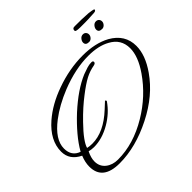

<svg xmlns="http://www.w3.org/2000/svg" viewBox="-180 -852 1051 1051"><g transform="rotate(-45 345.5 -326.5)"><path d="M177 26Q46 26 46 -79Q46 -112 61 -149Q-5 -181 -5 -246Q-5 -332 79 -405Q146 -463 242 -497Q347 -535 450 -535Q547 -535 613 -499Q696 -452 696 -364Q696 -293 640 -213Q567 -108 436 -42Q302 26 177 26ZM185 5Q305 5 425 -67Q537 -134 609 -238Q663 -316 663 -379Q663 -450 599 -484Q549 -512 471 -512Q371 -512 257 -467Q170 -432 107 -384Q18 -316 18 -247Q18 -188 70 -170Q93 -211 128.5 -253Q164 -295 208 -336Q301 -421 384 -456Q405 -464 423 -469.5Q441 -475 456 -475H458Q470 -475 470 -466Q470 -456 455 -453Q420 -447 387 -430Q353 -412 304 -374Q279 -355 251.5 -330.5Q224 -306 195 -276Q157 -237 136 -208Q115 -179 110 -160Q127 -156 147 -156Q236 -156 326 -240Q346 -259 354 -266Q362 -273 361 -273Q368 -273 368 -265Q347 -235 322.5 -213Q298 -191 269 -174Q204 -136 140 -136Q130 -136 120.5 -137.5Q111 -139 103 -141Q86 -107 86 -79Q86 -40 115 -17Q143 5 185 5ZM629 -562Q603 -562 603 -583Q603 -594 612 -605Q621 -616 634 -616Q645 -616 651.5 -609Q658 -602 658 -592Q658 -581 649.5 -571.5Q641 -562 629 -562ZM528 -562Q502 -562 502 -583Q502 -594 511 -605Q520 -616 533 -616Q544 -616 550.5 -609Q557 -602 557 -592Q557 -581 548.5 -571.5Q540 -562 528 -562ZM587 -653Q570 -653 550.5 -653Q531 -653 521 -656Q515 -658 515 -664Q515 -671 519 -675Q522 -678 526.5 -678.5Q531 -679 535 -679Q562 -679 587.5 -678.5Q613 -678 637 -676Q647 -675 661 -672.5Q675 -670 675 -667Q675 -657 659 -656Q654 -656 640 -655Q626 -654 611 -653.5Q596 -653 587 -653Z"/></g></svg>

Font: Corinthia
Style: Regular
Weight: 400
Designer: Robert E. Leuschke
Foundry: Robert E. Leuschke
Version: Version 1.013; ttfautohint (v1.8.3)